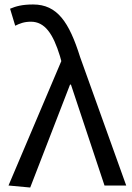

<svg xmlns="http://www.w3.org/2000/svg" viewBox="-20 -829 592 858"><path d="M115 9 293 -451H297L447 0H544L338 -574C289 -730 236 -809 128 -809C79 -809 51 -801 25 -790L48 -714C68 -724 88 -732 118 -732C180 -732 217 -679 248 -578L254 -556L18 0Z"/></svg>

Font: Kinto Sans
Style: Regular
Weight: 400
Designer: Authors: Ryoko NISHIZUKA  (kana & ideographs); Paul D. Hunt (Latin, Greek & Cyrillic); Wenlong ZHANG  (bopomofo); Sandol
Foundry: Adobe Systems Incorporated, ookami Inc.
Version: Version 0.001